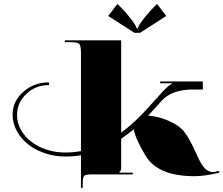

<svg xmlns="http://www.w3.org/2000/svg" viewBox="-20 -853 1093 939"><path d="M665.2 -692.7H637.2L509.2 -774.9L554.2 -833.5Q587 -802.9 616.5 -765.5Q646 -728.1 649 -713.7H653.4Q656.5 -728.1 686 -765.5Q715.5 -802.9 748.3 -833.5L793.3 -774.9ZM375.9 -594.4Q375.9 -629.8 367.4 -638.3Q358.8 -646.9 323.4 -646.9H297.2V-655.6H572.6V-204.1Q638.5 -252.6 706.7 -328.7L770.1 -399Q802.9 -435.3 822.1 -444.1V-445.8H763.1V-454.5H972V-415.2H923.1Q820.4 -415.2 770.5 -360.1L726.4 -311.2Q712.8 -296.3 705 -288L705.4 -287.6Q730.8 -285.4 759.8 -278Q788.9 -270.5 824.3 -252.6Q859.7 -234.7 879.4 -210.7Q906 -177.4 937.5 -107.1Q945.8 -88.3 951.3 -76.9Q956.7 -65.6 965.3 -51.6Q973.8 -37.6 981.2 -29.9Q988.6 -22.3 998.9 -17Q1009.2 -11.8 1020.5 -11.8Q1030.2 -11.8 1051.1 -17L1053.3 -8.7Q981.6 8.7 930.9 8.7Q751.3 8.7 691.4 -92.2Q670.5 -127.6 658 -153.8Q645.5 -180.1 641.8 -191.7Q638.1 -203.2 633.7 -220.7Q603.1 -195.4 572.6 -174.4V-36.7Q572.6 -25.3 570.8 -20.5Q569.1 -15.7 563.8 -10.5V-8.7H629.4V0H428.3Q398.6 0 391.6 7Q384.6 14 384.6 43.7V65.6H375.9V-93.5Q338.3 -87.4 299.8 -87.4Q247.4 -87.4 199.5 -103.6Q151.7 -119.8 117.1 -147.3Q82.6 -174.8 62.1 -212.6Q41.5 -250.4 41.5 -292Q41.5 -357.5 93.8 -403.8Q146 -450.2 219.8 -450.2V-437.1Q155.2 -437.1 109.3 -394.2Q63.4 -351.4 63.4 -290.6Q63.4 -240.8 95.1 -198.4Q126.7 -156 181.2 -131.6Q235.6 -107.1 299.8 -107.1Q338.3 -107.1 375.9 -114.1Z"/></svg>

Font: Wabroye
Style: Medium
Weight: 500
Designer: gluk
Foundry: gluk
Version: Version 0.14